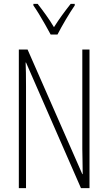

<svg xmlns="http://www.w3.org/2000/svg" viewBox="-20 -969 557 989"><path d="M441 0H397L114 -647H112Q113 -623 113.5 -594Q114 -565 114 -526V0H77V-714H122L404 -72H406Q406 -108 405 -143.5Q404 -179 404 -202V-714H441ZM241 -791Q228 -815 212 -843.5Q196 -872 180 -898Q164 -924 152 -941V-949H174Q193 -925 216 -893Q239 -861 258 -829Q279 -862 298.5 -889Q318 -916 344 -949H365V-941Q343 -909 318.5 -867.5Q294 -826 276 -791Z"/></svg>

Font: Noto Sans Gujarati ExtraCondensed ExtraLight
Style: Regular
Weight: 200
Width: 2
Designer: Jelle Bosma - Monotype Design Team, Universal Thirst
Foundry: Monotype Imaging Inc.
Version: Version 2.106; ttfautohint (v1.8.4.7-5d5b)